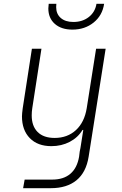

<svg xmlns="http://www.w3.org/2000/svg" viewBox="-20 -805 640 1005"><path d="M483 -550H533L444 15Q431 97 380.5 138.5Q330 180 246 180H101L109 135H254Q313 135 348.5 104.5Q384 74 394 15Q397 -16 401 -30L416 -125H412Q388 -85 345 -62.5Q302 -40 249 -40Q177 -40 136 -82Q95 -124 95 -196Q95 -209 99 -239L147 -550H197L149 -239Q146 -220 146 -201Q146 -145 177 -114Q208 -83 266 -83Q333 -83 377.5 -124Q422 -165 434 -239ZM233 -761Q233 -769 235 -785H275Q274 -779 274 -768Q274 -732 298 -711Q322 -690 364 -690Q412 -690 445 -716Q478 -742 485 -785H525Q516 -724 470 -687Q424 -650 359 -650Q301 -650 267 -680Q233 -710 233 -761Z"/></svg>

Font: JetBrains Mono Extra Light
Style: Italic
Weight: 200
Italic angle: -9°
Monospace: yes
Designer: Philipp Nurullin, Konstantin Bulenkov
Foundry: JetBrains
Version: 2.002